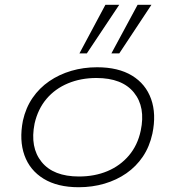

<svg xmlns="http://www.w3.org/2000/svg" viewBox="-20 -777 735 805"><path d="M310 8Q221 8 163 -27.5Q105 -63 82.5 -126Q60 -189 76 -271Q88 -325 116.5 -366.5Q145 -408 186.5 -436.5Q228 -465 279 -480Q330 -495 387 -495Q476 -495 533.5 -460Q591 -425 613.5 -362Q636 -299 619 -217Q607 -162 579 -120.5Q551 -79 510 -50.5Q469 -22 418 -7Q367 8 310 8ZM311 -37Q377 -37 430.5 -59.5Q484 -82 520.5 -125Q557 -168 570 -229Q591 -328 541.5 -389Q492 -450 384 -450Q319 -450 265 -427.5Q211 -405 175 -362.5Q139 -320 125 -259Q105 -159 154.5 -98Q204 -37 311 -37ZM447 -553 557 -757H615L480 -553ZM313 -553 422 -757H480L344 -553Z"/></svg>

Font: Nunito Sans 10pt Expanded ExtraLight
Style: Italic
Weight: 250
Width: 7
Italic angle: -9°
Designer: Vernon Adams
Foundry: Vernon Adams
Version: Version 3.101;gftools[0.9.27]